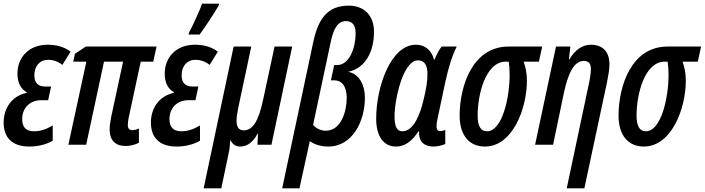

<svg xmlns="http://www.w3.org/2000/svg" viewBox="-20 -796 3876 1056"><path d="M142 10C186 10 232 0 270 -22V-106C233 -84 201 -74 167 -74C122 -74 102 -98 102 -141C102 -200 142 -245 207 -245H245L261 -320H231C189 -320 169 -340 169 -382C169 -432 198 -467 245 -467C272 -467 300 -458 323 -439L368 -512C332 -539 290 -550 242 -550C139 -550 76 -481 76 -391C76 -340 95 -306 127 -289L126 -285C43 -268 0 -198 0 -122C0 -37 49 10 142 10Z M670 7C694 7 722 1 744 -11V-89C734 -85 721 -80 709 -80C692 -80 683 -89 683 -107C683 -120 685 -132 687 -145L754 -457H823L841 -540H452L392 -500L383 -457H455L356 0H454L552 -457H657L592 -155C587 -130 583 -103 583 -84C583 -23 616 7 670 7Z M1017 -606H1078C1104 -640 1163 -731 1183 -766L1185 -776H1092C1079 -741 1040 -653 1020 -618ZM952 10C996 10 1042 0 1080 -22V-106C1043 -84 1011 -74 977 -74C932 -74 912 -98 912 -141C912 -200 952 -245 1017 -245H1055L1071 -320H1041C999 -320 979 -340 979 -382C979 -432 1008 -467 1055 -467C1082 -467 1110 -458 1133 -439L1178 -512C1142 -539 1100 -550 1052 -550C949 -550 886 -481 886 -391C886 -340 905 -306 937 -289L936 -285C853 -268 810 -198 810 -122C810 -37 859 10 952 10Z M1100 240H1197L1237 50C1243 24 1245 0 1246 -24H1248C1259 -3 1276 10 1301 10C1337 10 1369 -10 1397 -61H1399L1396 0H1473L1587 -540H1490L1427 -247C1401 -124 1368 -79 1320 -79C1293 -79 1281 -98 1281 -133C1281 -152 1285 -176 1291 -206L1362 -540H1265Z M1532 240H1627L1684 -20C1707 -2 1745 10 1785 10C1921 10 1987 -133 1987 -258C1987 -329 1955 -390 1895 -401C1992 -422 2037 -514 2037 -622C2037 -707 1986 -765 1898 -765C1781 -765 1730 -692 1703 -565ZM1771 -77C1747 -77 1718 -89 1702 -109L1800 -570C1816 -643 1840 -680 1883 -680C1918 -680 1936 -657 1936 -613C1936 -537 1904 -438 1833 -438H1818L1800 -354H1819C1863 -354 1887 -318 1887 -257C1887 -187 1858 -77 1771 -77Z M2158 10C2208 10 2246 -20 2282 -74H2285C2283 -39 2292 10 2367 10C2383 10 2412 4 2429 -4V-82C2419 -77 2409 -75 2402 -75C2389 -75 2381 -81 2381 -100C2381 -115 2384 -135 2389 -155L2429 -344C2446 -422 2466 -488 2492 -540H2409C2396 -524 2381 -496 2370 -468H2367C2353 -522 2316 -550 2267 -550C2131 -550 2049 -322 2049 -143C2049 -46 2090 10 2158 10ZM2193 -74C2163 -74 2150 -100 2150 -156C2150 -247 2196 -464 2279 -464C2313 -464 2331 -440 2331 -389C2331 -352 2325 -308 2309 -245C2291 -168 2255 -74 2193 -74Z M2647 10C2800 10 2878 -200 2878 -352C2878 -396 2870 -429 2860 -457H2944L2962 -540H2777C2579 -540 2508 -323 2508 -160C2508 -53 2560 10 2647 10ZM2658 -74C2623 -74 2607 -104 2607 -160C2607 -280 2652 -457 2762 -457H2778C2781 -439 2783 -414 2783 -384C2783 -260 2743 -74 2658 -74Z M3097 240H3194L3319 -346C3326 -381 3332 -416 3332 -442C3332 -520 3286 -550 3230 -550C3183 -550 3142 -521 3112 -470H3109L3117 -540H3038L2923 0H3022L3082 -288C3106 -397 3138 -461 3192 -461C3218 -461 3230 -445 3230 -417C3230 -393 3224 -358 3217 -327Z M3521 10C3674 10 3752 -200 3752 -352C3752 -396 3744 -429 3734 -457H3818L3836 -540H3651C3453 -540 3382 -323 3382 -160C3382 -53 3434 10 3521 10ZM3532 -74C3497 -74 3481 -104 3481 -160C3481 -280 3526 -457 3636 -457H3652C3655 -439 3657 -414 3657 -384C3657 -260 3617 -74 3532 -74Z"/></svg>

Font: Noto Sans UI Condensed Medium
Style: Italic
Weight: 500
Width: 3
Italic angle: -12°
Designer: Monotype Design Team
Foundry: Monotype Imaging Inc.
Version: Version 1.901